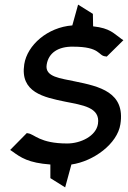

<svg xmlns="http://www.w3.org/2000/svg" viewBox="-20 -703 554 831"><path d="M24 -54 33 -48C70 -21 103 2 198 9V68L262 108L289 9C386 -5 488 -81 501 -165C523 -304 411 -329 303 -351C244 -364 173 -369 182 -423C190 -475 233 -502 296 -501C417 -501 404 -461 437 -459L442 -458L514 -529L505 -535C473 -557 458 -581 383 -589L382 -643L318 -683L293 -593C186 -585 98 -508 85 -425C66 -303 170 -282 262 -263C336 -248 415 -239 404 -167C396 -114 329 -82 271 -82C151 -82 129 -123 101 -126L96 -127Z"/></svg>

Font: Charger Sport
Style: BdObl
Weight: 700
Designer: Jasper
Foundry: Cannot Into Space Fonts
Version: Version 1.1